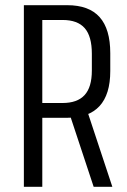

<svg xmlns="http://www.w3.org/2000/svg" viewBox="-20 -720 490 740"><path d="M72 -700H239Q323 -700 364 -654Q405 -608 405 -515V-446Q405 -356 363.5 -311Q322 -266 239 -266H140V-323H221Q278 -323 306 -353.5Q334 -384 334 -448V-513Q334 -580 306.5 -611.5Q279 -643 221 -643H128L143 -667V0H72ZM247 -284H319L413 0H341Z"/></svg>

Font: Pathway Extreme Condensed Light
Style: Regular
Weight: 300
Width: 3
Version: Version 1.001;gftools[0.9.26]